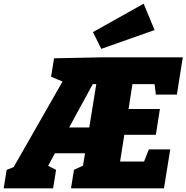

<svg xmlns="http://www.w3.org/2000/svg" viewBox="-57 -1021 1011 1041"><path d="M788 -508 781 -565H661L640 -430H810L788 -290H617L594 -145H724L750 -211H866L832 0H328L344 -100L393 -123L404 -190H241L204 -122L247 -100L231 0H-37L-21 -100L17 -115L282 -579L220 -605L236 -705L489 -710H934L902 -508ZM446 -565 318 -330H427L465 -565ZM781 -858 492 -756 447 -847 722 -1001Z"/></svg>

Font: Bitter Pro Black
Style: Italic
Weight: 900
Italic angle: -9°
Designer: Sol Matas, and Bitter project Authors
Foundry: Sol Matas
Version: Version 1.010